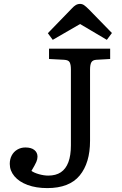

<svg xmlns="http://www.w3.org/2000/svg" viewBox="-20 -949 626 983"><path d="M222 14Q165 14 121.5 -2Q78 -18 54 -46.5Q30 -75 30 -110Q30 -134 40 -153Q50 -172 68.5 -183Q87 -194 110 -194Q140 -194 156 -181Q172 -168 172 -147Q172 -134 166 -120Q160 -106 141 -74Q155 -64 180 -57Q205 -50 227 -50Q266 -50 291.5 -67Q317 -84 330 -118.5Q343 -153 343 -205V-594Q343 -617 337 -629.5Q331 -642 307 -643L231 -647V-700H544V-647L474 -643Q455 -642 448 -630.5Q441 -619 441 -592V-228Q441 -115 388 -50.5Q335 14 222 14ZM250 -745 225 -779 349 -907Q358 -917 368 -923Q378 -929 390 -929Q401 -929 410.5 -922.5Q420 -916 435 -901L553 -780L527 -745L390 -826Z"/></svg>

Font: Literata Variable Black
Style: Regular
Weight: 900
Designer: Latin by Veronika Burian and Jose Scaglione. Greek by Irene Vlachou. Cyrillic by Vera Evstafieva.
Foundry: TypeTogether
Version: Version 3.021